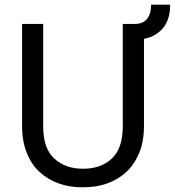

<svg xmlns="http://www.w3.org/2000/svg" viewBox="-20 -800 753 827"><path d="M166 -255.9Q166 -160.2 213.9 -117.2Q260.7 -73.2 337.9 -73.2Q415 -73.2 461.9 -117.2Q508.8 -161.1 508.8 -255.9V-696.8H560.1Q598.1 -696.8 615.2 -721.2Q630.9 -742.2 630.9 -779.8H712.9Q712.9 -715.8 682.1 -679.2Q650.4 -641.6 600.1 -632.8V-256.8Q600.1 -189.5 579.1 -140.1Q557.6 -89.8 522.9 -58.1Q487.8 -25.9 439 -8.8Q394 6.8 336.9 6.8Q278.8 6.8 235.8 -8.8Q187 -25.9 151.9 -58.1Q116.2 -89.4 96.2 -140.1Q75.2 -189.5 75.2 -256.8V-696.8H166Z"/></svg>

Font: PoppinsZ
Style: Regular
Weight: 400
Designer: Ninad Kale (Devanagari), Jonny Pinhorn (Latin)
Foundry: Indian Type Foundry
Version: Version 3.002;FEAKit 1.0